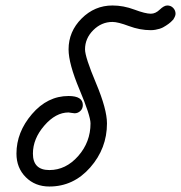

<svg xmlns="http://www.w3.org/2000/svg" viewBox="-20 -680 660 700"><path d="M282 -297Q282 -284 273 -275.5Q264 -267 252 -267Q248 -267 240 -268.5Q232 -270 230 -270Q183 -270 141.5 -222Q100 -174 100 -120Q100 -60 160 -60Q220 -60 265 -111Q310 -162 310 -230Q310 -258 270 -353Q230 -448 230 -500Q230 -565 277.5 -612.5Q325 -660 390 -660Q430 -660 470 -645Q510 -630 530 -630Q547 -630 562.5 -645Q578 -660 590 -660Q603 -660 611.5 -651Q620 -642 620 -630Q620 -622 613 -611L612 -609Q610 -607 608 -605Q606 -603 602.5 -599.5Q599 -596 594.5 -593Q590 -590 585 -586.5Q580 -583 574 -580Q568 -577 561.5 -575Q555 -573 546.5 -571.5Q538 -570 530 -570Q490 -570 450 -585Q410 -600 390 -600Q350 -600 320 -570Q290 -540 290 -500Q290 -472 330 -377Q370 -282 370 -230Q370 -139 309 -69.5Q248 0 160 0Q108 0 74 -34Q40 -68 40 -120Q40 -198 96.5 -264Q153 -330 230 -330Q282 -330 282 -297Z"/></svg>

Font: Pecita
Style: Book
Weight: 400
Width: 7
Version: Version 4.3